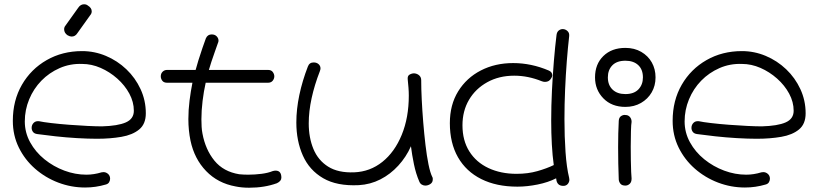

<svg xmlns="http://www.w3.org/2000/svg" viewBox="-20 -800 3828 898"><path d="M475 63Q451 70 427 73.5Q403 77 378 77Q313 77 252.5 54Q192 31 144 -11Q96 -53 68 -110Q40 -167 40 -235Q40 -330 82.5 -403.5Q125 -477 198.5 -519Q272 -561 364 -561Q422 -561 475.5 -538.5Q529 -516 571 -476Q613 -436 637.5 -383Q662 -330 662 -270Q662 -220 631 -194.5Q600 -169 548 -160Q496 -151 434 -151Q392 -151 340.5 -154Q289 -157 239.5 -162.5Q190 -168 154 -173Q140 -175 134 -183.5Q128 -192 128 -202Q128 -216 137.5 -225.5Q147 -235 163 -233Q181 -229 219 -224.5Q257 -220 302.5 -216.5Q348 -213 389.5 -211Q431 -209 457 -209Q531 -211 568.5 -227.5Q606 -244 606 -282Q606 -323 585 -362Q564 -401 528.5 -432.5Q493 -464 450.5 -482.5Q408 -501 364 -501Q308 -503 259 -481.5Q210 -460 173.5 -422.5Q137 -385 116.5 -335.5Q96 -286 96 -232Q96 -180 121 -134.5Q146 -89 188 -55Q230 -21 281 -2Q332 17 384 17Q419 17 455 6Q458 5 464 5Q476 5 485.5 13.5Q495 22 495 36Q495 44 490.5 52Q486 60 475 63ZM342 -645Q332 -629 315 -629Q307 -629 296 -635Q280 -646 280 -663Q280 -673 286 -680L346 -764Q352 -773 359 -776.5Q366 -780 373 -780Q384 -780 391 -774Q409 -763 409 -747Q409 -737 402 -729Z M1082 72Q999 57 944 0Q889 -57 871 -142Q866 -166 863.5 -191.5Q861 -217 861 -243Q861 -286 866.5 -329.5Q872 -373 880 -413H762Q746 -413 739 -422.5Q732 -432 732 -443Q732 -456 740.5 -464.5Q749 -473 762 -473H895Q899 -489 908 -518Q917 -547 927 -576Q937 -605 943 -621Q951 -639 970 -639Q985 -639 993.5 -630Q1002 -621 1002 -610Q1002 -604 999 -598Q993 -581 984.5 -557Q976 -533 968.5 -510.5Q961 -488 957 -473H1233Q1249 -473 1256 -463Q1263 -453 1263 -443Q1263 -432 1255.5 -422.5Q1248 -413 1233 -413H942Q933 -373 927.5 -328Q922 -283 922 -242Q922 -224 923 -207Q924 -190 927 -175Q941 -100 983 -48.5Q1025 3 1099 15Q1109 16 1120 16.5Q1131 17 1141 17Q1172 17 1203 13Q1234 9 1256 0Q1260 -1 1263 -1.5Q1266 -2 1269 -2Q1296 -2 1296 31Q1296 47 1275 57Q1217 78 1145 78Q1111 78 1082 72Z M1969 68Q1961 68 1953 63.5Q1945 59 1941 49Q1925 12 1916 -32Q1907 -76 1902 -116Q1880 -66 1843 -25.5Q1806 15 1759 39Q1712 63 1658 66Q1556 71 1491.5 33.5Q1427 -4 1396.5 -72.5Q1366 -141 1366 -227Q1366 -289 1380 -355.5Q1394 -422 1420 -489Q1427 -508 1447 -508Q1461 -508 1470 -500Q1479 -492 1479 -480Q1479 -475 1476 -467Q1451 -403 1437.5 -341Q1424 -279 1424 -223Q1424 -156 1446 -103Q1468 -50 1515 -20.5Q1562 9 1637 6Q1711 3 1768.5 -43Q1826 -89 1859 -169.5Q1892 -250 1892 -353Q1892 -371 1890.5 -390Q1889 -409 1887 -428Q1885 -445 1895.5 -451Q1906 -457 1917 -457Q1931 -456 1940.5 -447.5Q1950 -439 1950 -425Q1950 -385 1952.5 -334Q1955 -283 1959.5 -228Q1964 -173 1970 -122Q1976 -71 1984 -31.5Q1992 8 2002 28Q2004 31 2004 34Q2004 37 2004 40Q2004 53 1993 60.5Q1982 68 1969 68Z M2400 73Q2302 73 2231 37.5Q2160 2 2122 -64.5Q2084 -131 2084 -224Q2084 -310 2123 -373Q2162 -436 2229 -470.5Q2296 -505 2380 -505Q2465 -505 2547 -470Q2563 -463 2563 -448Q2563 -441 2558 -434Q2549 -417 2529 -417Q2522 -417 2514 -420Q2450 -446 2385 -446Q2314 -446 2259 -415.5Q2204 -385 2173.5 -333Q2143 -281 2143 -214Q2143 -143 2175 -92Q2207 -41 2264.5 -14Q2322 13 2396 13Q2449 13 2493 0.5Q2537 -12 2570 -28Q2564 -71 2561 -124.5Q2558 -178 2558 -236Q2558 -305 2561.5 -376Q2565 -447 2570.5 -514Q2576 -581 2583 -637Q2585 -651 2593.5 -657.5Q2602 -664 2612 -664Q2624 -664 2634 -655Q2644 -646 2642 -630Q2636 -578 2631 -514Q2626 -450 2623 -380.5Q2620 -311 2620 -243Q2620 -161 2625 -89Q2630 -17 2642 32Q2643 35 2643 41Q2643 50 2637 58.5Q2631 67 2620 69Q2590 72 2583 46L2581 34Q2544 53 2494.5 63Q2445 73 2400 73Z M2905 -300Q2841 -300 2802 -340Q2763 -380 2763 -438Q2763 -500 2802 -538Q2841 -576 2905 -576Q2947 -576 2979 -557.5Q3011 -539 3028.5 -508Q3046 -477 3046 -438Q3046 -399 3028 -368Q3010 -337 2978 -318.5Q2946 -300 2905 -300ZM2905 -360Q2945 -360 2966 -382Q2987 -404 2987 -438Q2987 -475 2965 -495.5Q2943 -516 2905 -516Q2865 -516 2844 -494.5Q2823 -473 2823 -438Q2823 -402 2845 -381Q2867 -360 2905 -360ZM2905 68Q2889 68 2882 59.5Q2875 51 2874 40Q2871 -34 2871 -112Q2871 -178 2874 -235Q2875 -251 2885.5 -257.5Q2896 -264 2906 -262Q2918 -262 2926 -253Q2934 -244 2934 -230Q2932 -220 2931 -187Q2930 -154 2930 -114Q2930 -82 2930.5 -50.5Q2931 -19 2932 4Q2933 27 2934 35Q2934 52 2925 60Q2916 68 2905 68Z M3561 63Q3537 70 3513 73.5Q3489 77 3464 77Q3399 77 3338.5 54Q3278 31 3230 -11Q3182 -53 3154 -110Q3126 -167 3126 -235Q3126 -330 3168.5 -403.5Q3211 -477 3284.5 -519Q3358 -561 3450 -561Q3508 -561 3561.5 -538.5Q3615 -516 3657 -476Q3699 -436 3723.5 -383Q3748 -330 3748 -270Q3748 -220 3717 -194.5Q3686 -169 3634 -160Q3582 -151 3520 -151Q3478 -151 3426.5 -154Q3375 -157 3325.5 -162.5Q3276 -168 3240 -173Q3226 -175 3220 -183.5Q3214 -192 3214 -202Q3214 -216 3223.5 -225.5Q3233 -235 3249 -233Q3267 -229 3305 -224.5Q3343 -220 3388.5 -216.5Q3434 -213 3475.5 -211Q3517 -209 3543 -209Q3617 -211 3654.5 -227.5Q3692 -244 3692 -282Q3692 -323 3671 -362Q3650 -401 3614.5 -432.5Q3579 -464 3536.5 -482.5Q3494 -501 3450 -501Q3394 -503 3345 -481.5Q3296 -460 3259.5 -422.5Q3223 -385 3202.5 -335.5Q3182 -286 3182 -232Q3182 -180 3207 -134.5Q3232 -89 3274 -55Q3316 -21 3367 -2Q3418 17 3470 17Q3505 17 3541 6Q3544 5 3550 5Q3562 5 3571.5 13.5Q3581 22 3581 36Q3581 44 3576.5 52Q3572 60 3561 63Z"/></svg>

Font: Hachi Maru Pop
Style: Regular
Weight: 400
Designer: Nontynet
Foundry: Nontynet
Version: Version 1.300